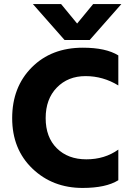

<svg xmlns="http://www.w3.org/2000/svg" viewBox="-20 -918 653 946"><path d="M422 -721H298L142 -898H281L360 -802L439 -898H578ZM387 8Q239 8 139.5 -87.5Q40 -183 40 -336Q40 -489 136.5 -586Q233 -683 388 -683Q502 -683 563 -645V-497Q488 -543 401.5 -543Q315 -543 260 -486.5Q205 -430 205 -336Q205 -242 260 -187.5Q315 -133 405.5 -133Q496 -133 563 -181V-30Q502 8 387 8Z"/></svg>

Font: Hind Vadodara
Style: Bold
Weight: 700
Designer: Hitesh Malaviya
Foundry: Indian Type Foundry
Version: Version 0.702;PS 1.0;hotconv 1.0.81;makeotf.lib2.5.63406